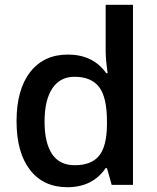

<svg xmlns="http://www.w3.org/2000/svg" viewBox="-20 -780 663 810"><path d="M264.2 9.8Q163.1 9.8 106.4 -63.5Q49.8 -136.7 49.8 -269Q49.8 -401.9 107.2 -475.8Q164.6 -549.8 266.1 -549.8Q372.6 -549.8 428.2 -471.2H434.1Q425.8 -529.3 425.8 -563V-759.8H541V0H451.2L431.2 -70.8H425.8Q370.6 9.8 264.2 9.8ZM294.9 -83Q365.7 -83 397.9 -122.8Q430.2 -162.6 431.2 -252V-268.1Q431.2 -370.1 397.9 -413.1Q364.7 -456.1 293.9 -456.1Q233.4 -456.1 200.7 -407Q168 -357.9 168 -267.1Q168 -177.2 199.7 -130.1Q231.4 -83 294.9 -83Z"/></svg>

Font: f4_46533          
Style: Regular
Weight: 600
Foundry: Ascender Corporation
Version: Version 1.10